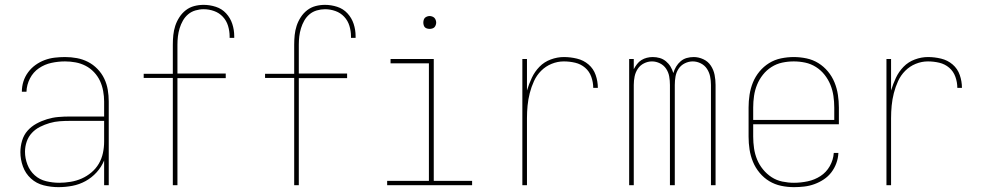

<svg xmlns="http://www.w3.org/2000/svg" viewBox="-20 -763 4040 791"><path d="M221 8Q190 8 160 0.5Q130 -7 107.5 -27.5Q85 -48 74.5 -77Q64 -106 64 -136Q64 -160 71 -183.5Q78 -207 93.5 -224.5Q109 -242 130 -253.5Q151 -265 174 -272Q197 -279 220.5 -281Q244 -283 268 -283H409V-345Q409 -366 405 -388Q401 -410 392 -429.5Q383 -449 367.5 -465.5Q352 -482 332.5 -492Q313 -502 291.5 -506Q270 -510 248 -510Q220 -510 192 -504Q164 -498 140.5 -482Q117 -466 103.5 -440Q90 -414 89 -385H70Q70 -407 76.5 -427.5Q83 -448 96 -465.5Q109 -483 126.5 -495.5Q144 -508 164 -515.5Q184 -523 205.5 -525.5Q227 -528 248 -528Q273 -528 297 -523.5Q321 -519 342.5 -508Q364 -497 381.5 -479Q399 -461 409.5 -439Q420 -417 424 -393Q428 -369 428 -345V0H409V-102Q398 -75 378 -53Q358 -31 332.5 -17Q307 -3 278.5 2.5Q250 8 221 8ZM224 -10Q247 -10 271 -14Q295 -18 316.5 -27.5Q338 -37 356.5 -52.5Q375 -68 387 -88.5Q399 -109 404 -132.5Q409 -156 409 -180V-265H268Q247 -265 226 -263.5Q205 -262 184.5 -256Q164 -250 145 -240.5Q126 -231 111.5 -215.5Q97 -200 90 -179.5Q83 -159 83 -138Q83 -111 93 -85Q103 -59 123 -41Q143 -23 170 -16.5Q197 -10 224 -10Z M692 0V-442H572V-459H692V-579Q692 -599 694 -618.5Q696 -638 702 -656.5Q708 -675 719 -692Q730 -709 745.5 -721Q761 -733 780 -738Q799 -743 819 -743Q844 -743 869 -735Q894 -727 911.5 -708Q929 -689 937 -664.5Q945 -640 945 -614Q945 -612 945 -610.5Q945 -609 945 -607H926Q926 -608 926 -609.5Q926 -611 926 -613Q926 -635 919.5 -656.5Q913 -678 898 -694Q883 -710 862 -717.5Q841 -725 819 -725Q802 -725 785 -720Q768 -715 755 -704Q742 -693 733.5 -678Q725 -663 720 -646.5Q715 -630 713 -613Q711 -596 711 -579V-460H910V-441H711V0Z M1192 0V-442H1072V-459H1192V-579Q1192 -599 1194 -618.5Q1196 -638 1202 -656.5Q1208 -675 1219 -692Q1230 -709 1245.5 -721Q1261 -733 1280 -738Q1299 -743 1319 -743Q1344 -743 1369 -735Q1394 -727 1411.5 -708Q1429 -689 1437 -664.5Q1445 -640 1445 -614Q1445 -612 1445 -610.5Q1445 -609 1445 -607H1426Q1426 -608 1426 -609.5Q1426 -611 1426 -613Q1426 -635 1419.5 -656.5Q1413 -678 1398 -694Q1383 -710 1362 -717.5Q1341 -725 1319 -725Q1302 -725 1285 -720Q1268 -715 1255 -704Q1242 -693 1233.5 -678Q1225 -663 1220 -646.5Q1215 -630 1213 -613Q1211 -596 1211 -579V-460H1410V-441H1211V0Z M1575 0V-18H1747V-502H1589V-520H1767V-18H1925V0ZM1750 -644Q1745 -644 1739.5 -645.5Q1734 -647 1730.5 -650.5Q1727 -654 1725.5 -659.5Q1724 -665 1724 -670Q1724 -675 1725.5 -680.5Q1727 -686 1730.5 -689.5Q1734 -693 1739.5 -695Q1745 -697 1750 -697Q1755 -697 1760.5 -695Q1766 -693 1769.5 -689.5Q1773 -686 1775 -680.5Q1777 -675 1777 -670Q1777 -665 1775 -659.5Q1773 -654 1769.5 -650.5Q1766 -647 1760.5 -645.5Q1755 -644 1750 -644Z M2132 0V-520H2151V-390Q2159 -417 2171 -442.5Q2183 -468 2202.5 -488Q2222 -508 2249 -518Q2276 -528 2303 -528Q2330 -528 2357 -521.5Q2384 -515 2404.5 -497.5Q2425 -480 2434 -454Q2443 -428 2443 -401H2424Q2424 -424 2416 -446.5Q2408 -469 2390.5 -484Q2373 -499 2350 -504.5Q2327 -510 2303 -510Q2277 -510 2252.5 -500Q2228 -490 2209.5 -471.5Q2191 -453 2180 -429Q2169 -405 2162.5 -379.5Q2156 -354 2153.5 -328Q2151 -302 2151 -276V0Z M2572 0V-520H2591V-478Q2597 -489 2604.5 -499Q2612 -509 2622.5 -515.5Q2633 -522 2645 -525Q2657 -528 2669 -528Q2669 -528 2669 -528Q2669 -528 2669 -528Q2684 -528 2698 -524Q2712 -520 2723.5 -510.5Q2735 -501 2742.5 -488.5Q2750 -476 2754 -462Q2758 -476 2765.5 -488.5Q2773 -501 2784 -510.5Q2795 -520 2809 -524Q2823 -528 2838 -528Q2838 -528 2838 -528Q2838 -528 2838 -528Q2858 -528 2877.5 -519Q2897 -510 2908.5 -492.5Q2920 -475 2924 -454.5Q2928 -434 2928 -413V0H2909V-413Q2909 -431 2905.5 -448Q2902 -465 2892.5 -479.5Q2883 -494 2867 -502Q2851 -510 2834 -510Q2817 -510 2801 -502Q2785 -494 2775.5 -479.5Q2766 -465 2763 -448Q2760 -431 2760 -413V0H2740V-413Q2740 -431 2737 -448Q2734 -465 2724.5 -479.5Q2715 -494 2699 -502Q2683 -510 2666 -510Q2649 -510 2633 -502Q2617 -494 2607.5 -479.5Q2598 -465 2594.5 -448Q2591 -431 2591 -413V0Z M3251 8Q3224 8 3198 2.5Q3172 -3 3149.5 -16.5Q3127 -30 3109.5 -51Q3092 -72 3082 -96.5Q3072 -121 3068 -147Q3064 -173 3064 -200V-320Q3064 -346 3068 -372.5Q3072 -399 3082 -423.5Q3092 -448 3109 -468.5Q3126 -489 3148.5 -503Q3171 -517 3197.5 -522.5Q3224 -528 3250 -528Q3276 -528 3302.5 -522.5Q3329 -517 3351.5 -503Q3374 -489 3391 -468.5Q3408 -448 3418 -423.5Q3428 -399 3432 -372.5Q3436 -346 3436 -320V-251H3083V-200Q3083 -176 3086.5 -152Q3090 -128 3099 -106Q3108 -84 3123.5 -65Q3139 -46 3159 -33Q3179 -20 3203 -15Q3227 -10 3251 -10Q3279 -10 3307.5 -16Q3336 -22 3360 -37.5Q3384 -53 3398.5 -78.5Q3413 -104 3415 -133H3434Q3433 -111 3425.5 -90.5Q3418 -70 3405 -53Q3392 -36 3374 -24Q3356 -12 3335.5 -4.5Q3315 3 3293.5 5.5Q3272 8 3251 8ZM3083 -269H3417V-320Q3417 -344 3413.5 -368Q3410 -392 3401 -414Q3392 -436 3377 -455Q3362 -474 3341.5 -487Q3321 -500 3297.5 -505Q3274 -510 3250 -510Q3226 -510 3202.5 -505Q3179 -500 3158.5 -487Q3138 -474 3123 -455Q3108 -436 3099 -414Q3090 -392 3086.5 -368Q3083 -344 3083 -320Z M3632 0V-520H3651V-390Q3659 -417 3671 -442.5Q3683 -468 3702.5 -488Q3722 -508 3749 -518Q3776 -528 3803 -528Q3830 -528 3857 -521.5Q3884 -515 3904.5 -497.5Q3925 -480 3934 -454Q3943 -428 3943 -401H3924Q3924 -424 3916 -446.5Q3908 -469 3890.5 -484Q3873 -499 3850 -504.5Q3827 -510 3803 -510Q3777 -510 3752.5 -500Q3728 -490 3709.5 -471.5Q3691 -453 3680 -429Q3669 -405 3662.5 -379.5Q3656 -354 3653.5 -328Q3651 -302 3651 -276V0Z"/></svg>

Font: Zed Mono Thin
Style: Regular
Weight: 100
Monospace: yes
Designer: Belleve Invis
Foundry: Belleve Invis
Version: Version 1.0.0; ttfautohint (v1.8.4)